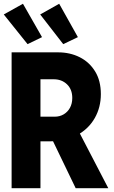

<svg xmlns="http://www.w3.org/2000/svg" viewBox="-20 -997 602 1017"><path d="M160.6 -248.5V-378.9H269.5Q296.4 -378.9 317.4 -391.4Q338.4 -403.8 350.6 -426Q362.8 -448.2 362.8 -478Q362.8 -523.4 335 -550.3Q307.1 -577.1 264.6 -577.1H160.6V-719.7H288.1Q350.6 -719.7 401.9 -694.1Q453.1 -668.5 483.6 -619.1Q514.2 -569.8 514.2 -498.5Q514.2 -428.2 481.9 -371.6Q449.7 -314.9 389.6 -281.7Q329.6 -248.5 247.6 -248.5ZM41.5 0V-719.7H194.3V0ZM380.9 0 250 -271.5 363.3 -366.2 553.7 0ZM126 -763.2 0 -920.4 101.6 -977.1 202.6 -800.3ZM314.9 -763.2 192.9 -920.4 293.5 -977.1 392.6 -800.3Z"/></svg>

Font: Reddit Mono ExtraBold
Style: Regular
Weight: 800
Monospace: yes
Designer: Stephen Hutchings
Foundry: Reddit
Version: Version 1.014